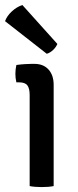

<svg xmlns="http://www.w3.org/2000/svg" viewBox="-28 -756 316 780"><path d="M190 0Q169.5 4 141.5 4Q113.5 4 92.5 0V-370Q92.5 -397 83.2 -409.2Q74 -421.5 49.5 -421.5H38.5Q34.5 -438.5 34.5 -456Q34.5 -465 35.5 -473.8Q36.5 -482.5 38.5 -492Q57 -494.5 73 -495.5Q89 -496.5 99.5 -496.5H112Q148.5 -496.5 169.2 -473.5Q190 -450.5 190 -411ZM63 -735.5Q40.5 -728.5 20.2 -709.8Q0 -691 -7.5 -670L162 -537.5Q175.5 -541.5 187.5 -552.8Q199.5 -564 205 -577.5Z"/></svg>

Font: Signika Negative Light
Style: Regular
Weight: 400
Version: Version 2.001